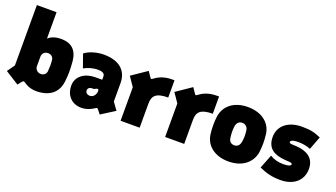

<svg xmlns="http://www.w3.org/2000/svg" viewBox="-65 -1268 3143 1798"><g transform="rotate(20 1506.0 -368.5)"><path d="M146 12 177 -27C185 -38 194 -39 205 -31C252 2 295 10 330 10C464 10 548 -55 557 -182C560 -214 562 -237 562 -261C562 -296 561 -328 557 -371C546 -478 489 -530 387 -530C324 -530 285 -511 259 -488V-750H63V-148L10 -74ZM317 -156C283 -156 259 -182 259 -213V-306C259 -338 280 -363 317 -363C349 -363 370 -340 372 -316C376 -274 376 -245 372 -203C370 -179 351 -156 317 -156Z M934 -29 966 12 1102 -74 1049 -148V-331C1049 -446 976 -529 813 -529C744 -529 666 -506 624 -472L671 -340C705 -360 758 -377 808 -377C850 -377 877 -366 877 -335V-302H810C710 -302 623 -251 623 -150C623 -61 681 12 781 12C833 12 877 -9 908 -30C920 -38 926 -39 934 -29ZM819 -121C792 -121 774 -136 774 -159C774 -181 792 -194 814 -194H833L858 -206C867 -210 877 -206 877 -195V-185C877 -159 856 -121 819 -121Z M1170 0H1360V-240C1360 -319 1395 -357 1515 -357V-529H1494C1401 -529 1352 -497 1319 -473C1309 -463 1302 -465 1296 -473L1258 -529L1107 -426L1170 -334Z M1614 0H1804V-240C1804 -319 1839 -357 1959 -357V-529H1938C1845 -529 1796 -497 1763 -473C1753 -463 1746 -465 1740 -473L1702 -529L1551 -426L1614 -334Z M2248 13C2390 13 2475 -65 2492 -167C2496 -199 2498 -228 2498 -256C2498 -287 2496 -317 2492 -350C2478 -453 2390 -529 2248 -529C2105 -529 2021 -451 2005 -350C2000 -317 1999 -287 1999 -256C1999 -228 2001 -199 2005 -167C2019 -65 2105 13 2248 13ZM2248 -148C2213 -148 2193 -172 2191 -203C2186 -243 2184 -274 2190 -315C2194 -346 2213 -372 2248 -372C2284 -372 2305 -346 2308 -315C2313 -273 2313 -243 2306 -202C2301 -174 2284 -148 2248 -148Z M2767 10C2887 10 2982 -56 2982 -179C2982 -288 2901 -333 2799 -339L2756 -341C2732 -342 2727 -349 2727 -355C2727 -368 2743 -382 2803 -382C2842 -382 2889 -375 2926 -359L2976 -491C2914 -518 2875 -529 2786 -529C2653 -529 2560 -459 2560 -345C2560 -229 2636 -190 2743 -182L2786 -179C2810 -177 2815 -171 2815 -165C2815 -152 2798 -139 2738 -139C2692 -139 2646 -150 2606 -175L2552 -37C2628 -4 2678 10 2767 10Z"/></g></svg>

Font: Finlandica Black
Style: Regular
Weight: 900
Designer: Niklas Ekholm, Juho Hiilivirta, Jaakko Suomalainen
Foundry: Helsinki Type Studio
Version: Version 2.000;Glyphs 3.2 (3202)